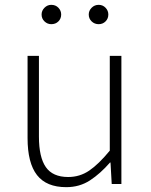

<svg xmlns="http://www.w3.org/2000/svg" viewBox="-20 -761 623 794"><path d="M254 13Q172 13 133 -37Q94 -87 94 -190V-530H141V-196Q141 -111 169.5 -70Q198 -29 262 -29Q310 -29 349 -55.5Q388 -82 434 -138V-530H482V0H442L437 -89H435Q395 -43 352 -15Q309 13 254 13ZM192 -661Q176 -661 164 -672.5Q152 -684 152 -701Q152 -717 164 -729Q176 -741 192 -741Q210 -741 221.5 -729Q233 -717 233 -701Q233 -684 221.5 -672.5Q210 -661 192 -661ZM388 -661Q371 -661 359 -672.5Q347 -684 347 -701Q347 -717 359 -729Q371 -741 388 -741Q405 -741 416.5 -729Q428 -717 428 -701Q428 -684 416.5 -672.5Q405 -661 388 -661Z"/></svg>

Font: Noto Sans SC Thin ExtraLight
Style: Regular
Weight: 250
Version: Version 2.004-H2;hotconv 1.0.118;makeotfexe 2.5.65603